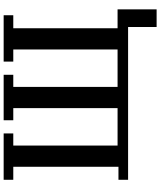

<svg xmlns="http://www.w3.org/2000/svg" viewBox="69 -808 898 1077"><g transform="rotate(-90 518.5 -269.0)"><path d="M906 0H49V-54H122V-644H49V-698H309V-644H241V-59H451V-644H383V-698H638V-644H570V-59H780V-644H712V-698H972V-644H899V-59H1005V160H906Z"/></g></svg>

Font: IBM Plex Serif Medium
Style: Regular
Weight: 500
Designer: Mike Abbink, Paul van der Laan, Pieter van Rosmalen
Foundry: Bold Monday
Version: Version 2.5